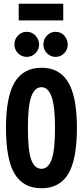

<svg xmlns="http://www.w3.org/2000/svg" viewBox="-20 -994 440 1026"><path d="M202 12Q105 12 58.5 -64.5Q12 -141 12 -311Q12 -477 58.5 -554.5Q105 -632 202 -632Q298 -632 344.5 -554.5Q391 -477 391 -311Q391 -141 344.5 -64.5Q298 12 202 12ZM202 -92Q237 -92 255.5 -140.5Q274 -189 274 -312Q274 -427 255.5 -477.5Q237 -528 202 -528Q165 -528 147 -477.5Q129 -427 129 -312Q129 -189 147 -140.5Q165 -92 202 -92ZM122 -690Q96 -690 76.5 -709.5Q57 -729 57 -756Q57 -784 76 -804Q95 -824 122 -824Q152 -824 170.5 -803Q189 -782 189 -756Q189 -729 169.5 -709.5Q150 -690 122 -690ZM277 -690Q250 -690 231 -709.5Q212 -729 212 -756Q212 -784 231 -804Q250 -824 277 -824Q307 -824 324.5 -802.5Q342 -781 342 -756Q342 -729 323 -709.5Q304 -690 277 -690ZM80 -885V-974H318V-885Z"/></svg>

Font: Inconsolata Condensed Black
Style: Regular
Weight: 900
Width: 3
Monospace: yes
Designer: Raph Levien, Cyreal, Brenton Simpson
Foundry: Raph Levien, Cyreal, Google
Version: Version 3.001; ttfautohint (v1.8.2.53-6de2)